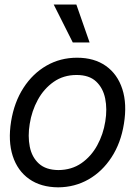

<svg xmlns="http://www.w3.org/2000/svg" viewBox="-20 -804 590 836"><path d="M233.4 11.7Q157.7 11.2 106.9 -24.7Q56.2 -60.5 35.4 -125Q14.6 -189.5 28.3 -275.4Q42 -359.4 82.3 -421.6Q122.6 -483.9 182.6 -518.3Q242.7 -552.7 315.4 -552.7Q390.6 -552.7 441.2 -516.8Q491.7 -481 512.7 -416Q533.7 -351.1 519.5 -264.6Q506.3 -181.6 465.8 -119.4Q425.3 -57.1 365.5 -22.9Q305.7 11.2 233.4 11.7ZM234.4 -63.5Q292 -64 334.5 -93.5Q377 -123 403.3 -171.1Q429.7 -219.2 438.5 -275.4Q447.3 -329.1 438 -375Q428.7 -420.9 398.4 -449.2Q368.2 -477.5 313.5 -477.5Q256.3 -477.5 213.6 -447.5Q170.9 -417.5 144.5 -369.1Q118.2 -320.8 109.4 -264.6Q100.6 -211.4 109.6 -165.5Q118.7 -119.6 149.2 -91.8Q179.7 -64 234.4 -63.5ZM296.9 -619.1 213.9 -784.2H312.5L370.1 -619.1Z"/></svg>

Font: Inter Tight
Style: Italic
Weight: 400
Italic angle: -9.39999°
Designer: Rasmus Andersson
Foundry: rsms
Version: Version 3.002